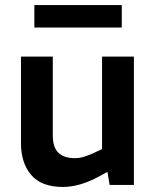

<svg xmlns="http://www.w3.org/2000/svg" viewBox="-20 -732 620 760"><path d="M229 8Q144 8 103.5 -39.5Q63 -87 63 -165V-508H189V-196Q189 -149 211 -127.5Q233 -106 276 -106Q295 -106 312.5 -111.5Q330 -117 348 -125L384 -142V-508H510V0H414L400 -83L426 -63L371 -33Q334 -13 298.5 -2.5Q263 8 229 8ZM116 -623V-712H462V-623Z"/></svg>

Font: REM Medium
Style: Regular
Weight: 500
Designer: Octavio Pardo
Foundry: Ashler Design
Version: Version 1.005;gftools[0.9.28]